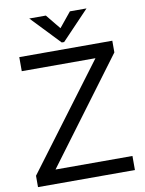

<svg xmlns="http://www.w3.org/2000/svg" viewBox="-103 -1045 840 1116"><g transform="rotate(-10 317.0 -487.0)"><path d="M601 0H29V-67L488 -680H53V-763H602V-694L147 -83H601ZM325 -804H311L149 -974H247L318 -887L389 -974H487Z"/></g></svg>

Font: Open Sauce One
Style: Regular
Weight: 400
Designer: Alfredo Marco Pradil
Foundry: Creative Sauce Fz LLC
Version: Version 1.477